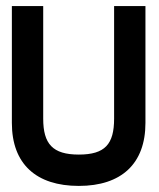

<svg xmlns="http://www.w3.org/2000/svg" viewBox="-20 -600 523 631"><path d="M239 11C379 11 458 -62 458 -196V-580H355V-210C355 -126 325 -92 239 -92C153 -92 122 -127 122 -210V-580H19V-196C19 -61 99 11 239 11Z"/></svg>

Font: Charger Pro
Style: Blk
Weight: 900
Designer: Jasper
Foundry: Cannot Into Space Fonts
Version: Version 1.09